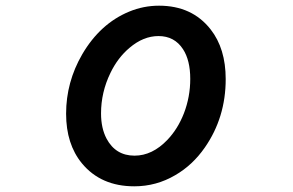

<svg xmlns="http://www.w3.org/2000/svg" viewBox="-20 -611 1040 682"><path d="M544.9 -590.8Q662.1 -590.8 728 -506.8Q781.7 -438.5 781.7 -330.1Q781.7 -193.4 707.5 -86.9Q664.1 -24.4 602.5 11.2Q535.2 50.8 457 50.8Q338.4 50.8 271 -30.8Q214.8 -99.1 214.8 -207Q214.8 -319.3 272 -418Q335.9 -527.3 439 -569.8Q489.7 -590.8 544.9 -590.8ZM543 -482.9Q489.3 -482.9 440.4 -441.4Q398.4 -406.2 372.1 -351.6Q338.9 -283.2 338.9 -208Q338.9 -155.8 358.4 -118.7Q390.6 -58.1 458 -58.1Q521 -58.1 574.7 -114.3Q611.8 -153.3 633.3 -208.5Q655.8 -267.1 655.8 -330.6Q655.8 -397 629.9 -436.5Q599.6 -482.9 543 -482.9Z"/></svg>

Font: FORM UDPGothic
Style: Bold
Weight: 700
Foundry: Pronama LLC
Version: Version 1.051